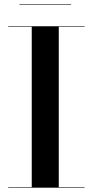

<svg xmlns="http://www.w3.org/2000/svg" viewBox="-20 -872 430 892"><path d="M70.5 -852.5H310.5V-850H70.5ZM18 -2.5H127.5V-747.5H18V-750H373V-747.5H253V-2.5H373V0H18Z"/></svg>

Font: Bodoni* 72pt Medium
Style: Regular
Weight: 500
Version: Version 2.3